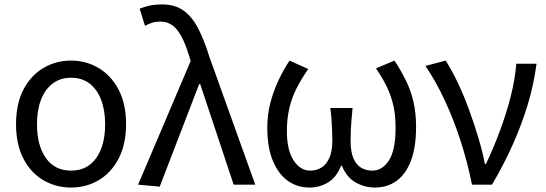

<svg xmlns="http://www.w3.org/2000/svg" viewBox="-20 -829 2451 862"><path d="M299 13Q231 13 174.5 -20Q118 -53 85 -117Q52 -181 52 -271Q52 -363 85 -426.5Q118 -490 174.5 -523.5Q231 -557 299 -557Q367 -557 423 -523.5Q479 -490 512.5 -426.5Q546 -363 546 -271Q546 -181 512.5 -117Q479 -53 423 -20Q367 13 299 13ZM299 -63Q372 -63 412 -119.5Q452 -176 452 -271Q452 -334 434 -381Q416 -428 382 -454Q348 -480 299 -480Q251 -480 216.5 -454Q182 -428 164 -381Q146 -334 146 -271Q146 -176 186 -119.5Q226 -63 299 -63Z M697 9 600 0 836 -555 829 -578Q807 -653 777 -692.5Q747 -732 700 -732Q678 -732 661.5 -726.5Q645 -721 631 -713L607 -790Q627 -798 650.5 -803.5Q674 -809 710 -809Q764 -809 802 -783Q840 -757 868 -704.5Q896 -652 920 -574L1126 0H1029L879 -451H874Z M1369 13Q1315 13 1272.5 -17Q1230 -47 1205 -107Q1180 -167 1180 -256Q1180 -314 1193.5 -366Q1207 -418 1229.5 -466.5Q1252 -515 1280 -557L1364 -519Q1333 -475 1311.5 -432.5Q1290 -390 1279 -343Q1268 -296 1268 -240Q1268 -155 1298 -109Q1328 -63 1373 -63Q1400 -63 1422 -76Q1444 -89 1458 -118.5Q1472 -148 1472 -198Q1472 -221 1471 -243.5Q1470 -266 1468.5 -290.5Q1467 -315 1463 -344H1563Q1560 -315 1558 -290.5Q1556 -266 1555 -243.5Q1554 -221 1554 -198Q1554 -146 1567.5 -116.5Q1581 -87 1603 -75Q1625 -63 1651 -63Q1697 -63 1726.5 -109.5Q1756 -156 1756 -254Q1756 -310 1746.5 -353Q1737 -396 1718 -436.5Q1699 -477 1668 -522L1751 -557Q1780 -513 1802 -468.5Q1824 -424 1836 -373Q1848 -322 1848 -259Q1848 -168 1825 -107.5Q1802 -47 1760.5 -17Q1719 13 1663 13Q1617 13 1576.5 -10Q1536 -33 1515 -85H1511Q1491 -33 1453 -10Q1415 13 1369 13Z M2099 0Q2079 -100 2048 -196Q2017 -292 1977 -378Q1937 -464 1890 -533L1981 -557Q2009 -513 2036 -456Q2063 -399 2086 -336Q2109 -273 2127.5 -211Q2146 -149 2157 -93H2162Q2195 -163 2223.5 -239Q2252 -315 2272 -392.5Q2292 -470 2298 -543H2389Q2376 -448 2349.5 -360Q2323 -272 2284 -184Q2245 -96 2189 0Z"/></svg>

Font: Farlight84_Sys_V01
Style: Regular
Weight: 400
Designer: Ryoko NISHIZUKA  (kana, bopomofo & ideographs); Paul D. Hunt (Latin, Greek & Cyrillic); Sandoll Communications , Soo-you
Foundry: Adobe
Version: Version 2.004;October 29, 2024;FontCreator 14.0.0.2814 64-bi